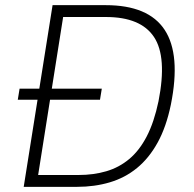

<svg xmlns="http://www.w3.org/2000/svg" viewBox="-20 -725 751 745"><path d="M72 0 184 -705H390Q556 -705 619 -609Q682 -513 643 -319Q625 -232 591.5 -171.5Q558 -111 511.5 -73Q465 -35 406 -17.5Q347 0 279 0ZM128 -46H285Q343 -46 392.5 -60.5Q442 -75 481.5 -108Q521 -141 549.5 -196Q578 -251 595 -332Q629 -504 577.5 -581.5Q526 -659 391 -659H225ZM49 -338 56 -381H375L368 -338Z"/></svg>

Font: Nunito Sans 7pt SemiCondensed ExtraLight
Style: Italic
Weight: 250
Width: 4
Italic angle: -9°
Designer: Vernon Adams
Foundry: Vernon Adams
Version: Version 3.101;gftools[0.9.27]